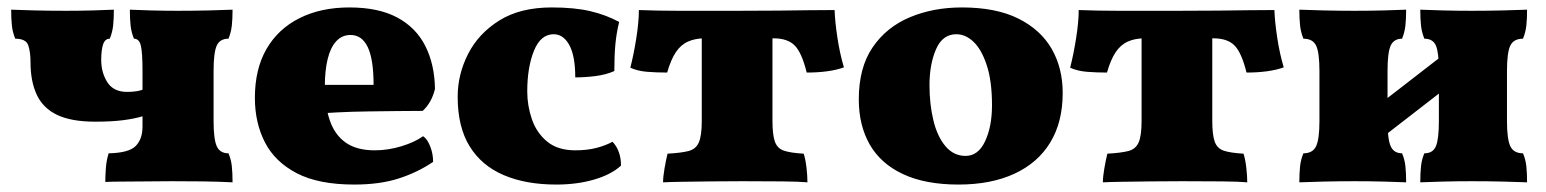

<svg xmlns="http://www.w3.org/2000/svg" viewBox="-20 -487 4154 516"><path d="M605 3Q565 1 523.5 0.5Q482 0 442 0Q416 0 380 0.5Q344 1 311.5 1Q279 1 263 2Q263 -14 264.5 -35Q266 -56 272 -75Q326 -76 344.5 -94.5Q363 -113 363 -147V-296Q363 -346 358.5 -364.5Q354 -383 340 -383Q333 -400 331 -418Q329 -436 329 -461Q348 -460 384.5 -459Q421 -458 458 -458Q501 -458 542 -459Q583 -460 605 -461Q605 -436 603 -418Q601 -400 594 -383Q571 -383 562.5 -364.5Q554 -346 554 -296V-162Q554 -113 562.5 -94Q571 -75 594 -75Q601 -59 603 -40.5Q605 -22 605 3ZM236 -160Q172 -160 134 -178Q96 -196 79 -232Q62 -268 62 -320Q62 -347 56 -365Q50 -383 21 -383Q14 -400 12 -418Q10 -436 10 -461Q32 -460 73 -459Q114 -458 157 -458Q194 -458 230.5 -459Q267 -460 286 -461Q286 -436 284 -418Q282 -400 275 -383Q262 -383 257 -367.5Q252 -352 252 -326Q252 -292 268.5 -266Q285 -240 322 -240Q336 -240 348 -242Q360 -244 365 -247V-175Q342 -168 311 -164Q280 -160 236 -160Z M932 9Q836 9 777.5 -21.5Q719 -52 692 -104.5Q665 -157 665 -224Q665 -301 696 -355Q727 -409 784.5 -438Q842 -467 919 -467Q997 -467 1047.5 -440Q1098 -413 1123 -363.5Q1148 -314 1149 -248Q1140 -211 1116 -189Q1083 -189 1045 -188.5Q1007 -188 967 -187.5Q927 -187 887 -185Q847 -183 810 -180V-259H984Q984 -327 968.5 -360Q953 -393 922 -393Q899 -393 883.5 -376Q868 -359 860.5 -328Q853 -297 853 -255Q853 -202 866.5 -163Q880 -124 909.5 -103.5Q939 -83 987 -83Q1023 -83 1059 -94Q1095 -105 1117 -121Q1128 -114 1136 -94Q1144 -74 1144 -52Q1103 -24 1052 -7.5Q1001 9 932 9Z M1649 -42Q1623 -18 1577 -4.5Q1531 9 1475 9Q1393 9 1333.5 -16.5Q1274 -42 1242 -94Q1210 -146 1210 -227Q1210 -287 1238 -342Q1266 -397 1322 -432Q1378 -467 1463 -467Q1524 -467 1566.5 -457Q1609 -447 1644 -428Q1637 -400 1634 -369.5Q1631 -339 1631 -296Q1608 -286 1580 -282.5Q1552 -279 1526 -279Q1526 -337 1510 -366Q1494 -395 1468 -395Q1433 -395 1415 -350.5Q1397 -306 1397 -241Q1397 -203 1409.5 -166.5Q1422 -130 1450.5 -106.5Q1479 -83 1526 -83Q1558 -83 1583 -89.5Q1608 -96 1626 -106Q1637 -95 1643 -78.5Q1649 -62 1649 -42Z M1762 3Q1762 -12 1766 -35Q1770 -58 1774 -74Q1810 -76 1830 -81Q1850 -86 1858 -104Q1866 -122 1866 -162V-401H2056V-162Q2056 -125 2062.5 -106.5Q2069 -88 2087 -82Q2105 -76 2140 -74Q2145 -58 2147.5 -36Q2150 -14 2150 3Q2129 1 2082.5 0.5Q2036 0 1975 0Q1935 0 1893 0.5Q1851 1 1816 1.5Q1781 2 1762 3ZM1773 -292Q1745 -292 1719.5 -294Q1694 -296 1674 -305Q1683 -340 1690 -384Q1697 -428 1697 -460Q1725 -459 1750 -458.5Q1775 -458 1803.5 -458Q1832 -458 1870.5 -458Q1909 -458 1964 -458Q2027 -458 2071 -458.5Q2115 -459 2150.5 -459.5Q2186 -460 2223 -460Q2224 -429 2230.5 -386Q2237 -343 2248 -306Q2229 -299 2203.5 -295.5Q2178 -292 2148 -292Q2135 -345 2116 -364.5Q2097 -384 2059 -384H1874Q1849 -384 1829.5 -375.5Q1810 -367 1796.5 -347Q1783 -327 1773 -292Z M2556 9Q2467 9 2407 -19Q2347 -47 2317.5 -98.5Q2288 -150 2288 -220Q2288 -305 2325 -359.5Q2362 -414 2425 -440.5Q2488 -467 2565 -467Q2657 -467 2717 -437Q2777 -407 2806.5 -355.5Q2836 -304 2836 -237Q2836 -159 2802.5 -104Q2769 -49 2706 -20Q2643 9 2556 9ZM2575 -68Q2609 -68 2627.5 -107.5Q2646 -147 2646 -204Q2646 -269 2632 -311.5Q2618 -354 2596.5 -374.5Q2575 -395 2550 -395Q2513 -395 2495.5 -354.5Q2478 -314 2478 -258Q2478 -207 2488.5 -163.5Q2499 -120 2521 -94Q2543 -68 2575 -68Z M2944 3Q2944 -12 2948 -35Q2952 -58 2956 -74Q2992 -76 3012 -81Q3032 -86 3040 -104Q3048 -122 3048 -162V-401H3238V-162Q3238 -125 3244.5 -106.5Q3251 -88 3269 -82Q3287 -76 3322 -74Q3327 -58 3329.5 -36Q3332 -14 3332 3Q3311 1 3264.5 0.5Q3218 0 3157 0Q3117 0 3075 0.5Q3033 1 2998 1.5Q2963 2 2944 3ZM2955 -292Q2927 -292 2901.5 -294Q2876 -296 2856 -305Q2865 -340 2872 -384Q2879 -428 2879 -460Q2907 -459 2932 -458.5Q2957 -458 2985.5 -458Q3014 -458 3052.5 -458Q3091 -458 3146 -458Q3209 -458 3253 -458.5Q3297 -459 3332.5 -459.5Q3368 -460 3405 -460Q3406 -429 3412.5 -386Q3419 -343 3430 -306Q3411 -299 3385.5 -295.5Q3360 -292 3330 -292Q3317 -345 3298 -364.5Q3279 -384 3241 -384H3056Q3031 -384 3011.5 -375.5Q2992 -367 2978.5 -347Q2965 -327 2955 -292Z M3797 3Q3797 -22 3799 -40.5Q3801 -59 3808 -75Q3831 -75 3839 -94Q3847 -113 3847 -162V-296Q3847 -346 3839 -364.5Q3831 -383 3808 -383Q3801 -400 3799 -418Q3797 -436 3797 -461Q3818 -460 3856.5 -459Q3895 -458 3935 -458Q3978 -458 4020 -459Q4062 -460 4084 -461Q4084 -436 4082 -418Q4080 -400 4073 -383Q4048 -383 4039 -364.5Q4030 -346 4030 -296V-162Q4030 -113 4039 -94Q4048 -75 4073 -75Q4080 -59 4082 -40.5Q4084 -22 4084 3Q4062 2 4020 1Q3978 0 3935 0Q3895 0 3856.5 1Q3818 2 3797 3ZM3472 3Q3472 -22 3474 -40.5Q3476 -59 3483 -75Q3508 -75 3517 -94Q3526 -113 3526 -162V-296Q3526 -346 3517 -364.5Q3508 -383 3483 -383Q3476 -400 3474 -418Q3472 -436 3472 -461Q3495 -460 3536.5 -459Q3578 -458 3621 -458Q3661 -458 3699.5 -459Q3738 -460 3759 -461Q3759 -436 3757 -418Q3755 -400 3748 -383Q3726 -383 3717.5 -364.5Q3709 -346 3709 -296V-162Q3709 -113 3717.5 -94Q3726 -75 3748 -75Q3755 -59 3757 -40.5Q3759 -22 3759 3Q3738 2 3699.5 1Q3661 0 3621 0Q3578 0 3536.5 1Q3495 2 3472 3ZM3672 -100V-195L3880 -356V-261Z"/></svg>

Font: Vollkorn Black
Style: Regular
Weight: 900
Designer: Friedrich Althausen
Foundry: Friedrich Althausen
Version: Version 5.000